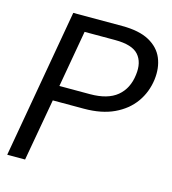

<svg xmlns="http://www.w3.org/2000/svg" viewBox="-105 -786 780 872"><g transform="rotate(15 284.5 -350.0)"><path d="M9 0 132 -700H362Q442 -700 489.5 -674Q537 -648 555.5 -603.5Q574 -559 567 -503Q559 -442 525 -394.5Q491 -347 432.5 -319.5Q374 -292 291 -292H145L93 0ZM157 -363H301Q384 -363 428 -399.5Q472 -436 480 -502Q488 -562 458 -596Q428 -630 348 -630H204Z"/></g></svg>

Font: DM Sans 36pt
Style: Italic
Weight: 400
Italic angle: -10°
Designer: Colophon Foundry, Jonny Pinhorn
Foundry: Colophon Foundry
Version: Version 4.004;gftools[0.9.30]